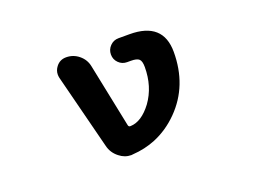

<svg xmlns="http://www.w3.org/2000/svg" viewBox="-86 -730 1172 891"><g transform="rotate(-20 500.0 -284.0)"><path d="M436.5 -19.5Q432.6 -18.6 428.7 -18.6Q396.5 -18.6 370.1 -40Q339.8 -63.5 331.1 -100.6L237.3 -469.7Q235.4 -478.5 235.4 -486.3Q235.4 -506.8 249 -524.4Q267.6 -548.8 298.8 -548.8Q334 -548.8 361.3 -526.4Q388.7 -503.9 395.5 -469.7L460 -155.3Q461.9 -145.5 471.7 -146.5Q526.4 -148.4 576.2 -214.8Q627 -285.2 627 -381.8Q627 -411.1 616.2 -420.9Q605.5 -430.7 576.2 -430.7H557.6Q533.2 -430.7 516.1 -447.8Q499 -464.8 499 -489.3Q499 -513.7 516.1 -531.2Q533.2 -548.8 557.6 -548.8H612.3Q777.3 -548.8 777.3 -401.4Q777.3 -318.4 750.5 -249.5Q723.6 -180.7 669.9 -126.5Q616.2 -72.3 549.8 -44.9Q497.1 -23.4 436.5 -19.5Z"/></g></svg>

Font: Rounded-X Mgen+ 1mn bold
Style: Bold
Weight: 700
Designer: [Source Han Sans]
Ryoko NISHIZUKA  (kana & ideographs); Paul D. Hunt (Latin, Greek & Cyrillic); Wenlong ZHANG  (bopomofo
Version: Version 1.059.20150602